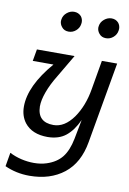

<svg xmlns="http://www.w3.org/2000/svg" viewBox="-94 -685 646 959"><g transform="rotate(10 229.0 -205.0)"><path d="M124 217.5Q57 217.5 -1 191L11 121Q39 135.5 71 143Q103 150.5 135 150.5Q170 150.5 199 141Q248.5 125 275.5 91Q302.5 57 314.5 -4L333.5 -102.5Q308.5 -47.5 272.8 -18.5Q237 10.5 180 11Q101 11 63 -37.5Q37.5 -71 37.5 -118.5Q37.5 -223.5 146.5 -350.5H41.5L52 -410.5H243L175 -295Q147 -249.5 131.5 -207.2Q116 -165 116 -133Q117.5 -53 198.5 -53Q254.5 -53 299 -115Q341.5 -176 356 -262.5L381.5 -410.5H459L387 0Q368.5 108 298.8 162.8Q229 217.5 124 217.5ZM192 -525.5Q169.5 -525.5 157 -541.5Q146 -554.5 145.5 -571L146.5 -580Q149.5 -600 166.2 -614Q183 -628 203 -628Q224.5 -628 238.5 -613Q249 -600 249 -583L248 -573.5Q245 -553.5 229 -539.5Q213 -525.5 192 -525.5ZM381.5 -525.5Q359 -525.5 346.5 -541.5Q335.5 -554.5 335 -571L336 -580Q339 -600 356 -614Q373 -628 393 -628Q414.5 -628 428 -613Q438.5 -600 438.5 -583L437.5 -573.5Q434.5 -553.5 418.5 -539.5Q402.5 -525.5 381.5 -525.5Z"/></g></svg>

Font: Lucymar Sans
Style: Italic
Weight: 400
Italic angle: -10°
Foundry: The League of Moveable Type (original font) / Main changes by Cristiano Sobral with portions from Mirco Monsees
Version: Version 2.00;August 30, 2020;FontCreator 13.0.0.2681 64-bit